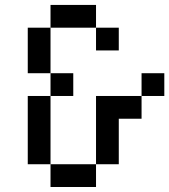

<svg xmlns="http://www.w3.org/2000/svg" viewBox="-20 -747 676 767"><path d="M181.8 -454.5V-636.4H90.9V-454.5ZM181.8 -454.5V-363.6H272.7V-454.5ZM181.8 -90.9V-363.6H90.9V-90.9ZM181.8 -90.9V0H363.6V-90.9ZM181.8 -727.3V-636.4H363.6V-727.3ZM545.5 -363.6H363.6V-90.9H454.5V-272.7H545.5ZM363.6 -636.4V-545.5H454.5V-636.4ZM545.5 -454.5V-363.6H636.4V-454.5Z"/></svg>

Font: Departure Mono
Style: Regular
Weight: 400
Monospace: yes
Designer: Helena Zhang
Version: Version 1.500;Glyphs 3.3.1 (3343)